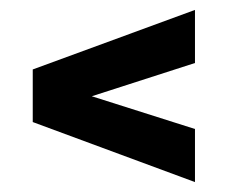

<svg xmlns="http://www.w3.org/2000/svg" viewBox="-20 -447 459 387"><path d="M373 -80 46 -201V-307L373 -427V-320L165 -253L373 -187Z"/></svg>

Font: Saira UltraCondensed ExtraBold
Style: Regular
Weight: 800
Width: 1
Designer: Hector Gatti with collaboration of the Omnibus-Type team
Foundry: Omnibus-Type
Version: Version 1.101